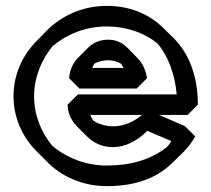

<svg xmlns="http://www.w3.org/2000/svg" viewBox="-20 -583 719 653"><path d="M250 -282H445L480 -317C476 -345 464 -369 447 -386L412 -422C395 -439 373 -448 348 -448C319 -448 296 -437 280 -421L245 -386L244 -385C226 -366 217 -342 215 -317ZM294 -352C295 -355 297 -361 300 -366C313 -373 329 -378 348 -378C364 -378 379 -374 392 -366C394 -363 398 -356 400 -352ZM521 -192H618L653 -227C653 -325 622 -402 571 -453L535 -488C486 -537 419 -563 343 -563C264 -563 193 -532 141 -481L140 -480L105 -444C56 -395 26 -329 26 -256C26 -184 55 -118 104 -69L140 -33C191 19 263 50 343 50C432 50 508 28 566 -29L567 -30L603 -65C618 -80 632 -98 644 -119L609 -154ZM463 -192C402 -142 339 -146 297 -173C294 -178 290 -185 287 -192ZM481 -138 563 -103C558 -95 553 -89 549 -84C493 -39 423 -20 343 -20C272 -20 207 -46 158 -87C119 -134 96 -192 96 -256C96 -320 121 -380 159 -426C209 -468 273 -493 343 -493C410 -493 471 -472 517 -434C552 -391 575 -331 581 -262H245L210 -227C210 -200 222 -173 242 -153L277 -118C321 -74 404 -61 481 -138Z"/></svg>

Font: Hussar Press
Style: Bold
Weight: 700
Foundry: Cannot Into Space Fonts
Version: Version 1.43